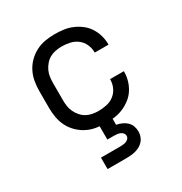

<svg xmlns="http://www.w3.org/2000/svg" viewBox="-174 -655 948 1002"><g transform="rotate(-30 300.0 -154.0)"><path d="M297 8Q268 8 239 3Q210 -2 184 -15.5Q158 -29 137 -50Q116 -71 103 -97Q90 -123 85 -152Q80 -181 80 -210V-310Q80 -339 85 -368Q90 -397 103 -423Q116 -449 137 -470Q158 -491 184 -504.5Q210 -518 239 -523Q268 -528 297 -528Q324 -528 350.5 -524.5Q377 -521 402 -510.5Q427 -500 448.5 -483.5Q470 -467 484.5 -444.5Q499 -422 506.5 -396Q514 -370 514 -343V-340H431V-342Q431 -367 420.5 -390Q410 -413 390.5 -428Q371 -443 346.5 -448.5Q322 -454 297 -454Q279 -454 260 -450.5Q241 -447 225 -438Q209 -429 196.5 -414.5Q184 -400 176 -383Q168 -366 165.5 -347.5Q163 -329 163 -310V-210Q163 -191 165.5 -172.5Q168 -154 176 -137Q184 -120 196.5 -105.5Q209 -91 225 -82Q241 -73 260 -69.5Q279 -66 297 -66Q322 -66 346.5 -71.5Q371 -77 390.5 -92Q410 -107 420.5 -130Q431 -153 431 -178V-180H514V-177Q514 -150 506.5 -124Q499 -98 484.5 -75.5Q470 -53 448.5 -36.5Q427 -20 402 -9.5Q377 1 350.5 4.5Q324 8 297 8ZM185 220V151H300Q309 151 318.5 150Q328 149 336.5 146Q345 143 351.5 136Q358 129 358 120Q358 110 352 102.5Q346 95 337 91.5Q328 88 318.5 87Q309 86 300 86H261V-66H339V42Q355 45 370.5 51.5Q386 58 398.5 69.5Q411 81 417 97Q423 113 423 130Q423 144 418.5 158Q414 172 405 183Q396 194 383.5 201.5Q371 209 357 213Q343 217 328.5 218.5Q314 220 300 220Z"/></g></svg>

Font: R Plex Mono
Style: Regular
Weight: 400
Monospace: yes
Designer: Belleve Invis
Foundry: Belleve Invis
Version: Version 31.8.0